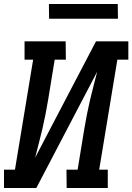

<svg xmlns="http://www.w3.org/2000/svg" viewBox="-27 -942 663 962"><path d="M-7 0V-92H48L139 -643H96V-735H302L303 -643H247L214 -441Q208 -405 201 -369Q194 -333 185.5 -296.5Q177 -260 167.5 -224Q158 -188 149 -152L454 -735H616V-643H561L470 -92H513V0H307L306 -92H362L395 -294Q401 -330 408 -366Q415 -402 423.5 -438.5Q432 -475 441.5 -511Q451 -547 460 -583L155 0ZM219 -848 218 -922H563L564 -848Z"/></svg>

Font: Iosevka Etoile Semibold
Style: Italic
Weight: 600
Italic angle: -9°
Designer: Belleve Invis
Foundry: Belleve Invis
Version: Version 22.1.2; ttfautohint (v1.8.4)